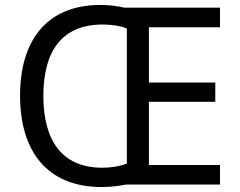

<svg xmlns="http://www.w3.org/2000/svg" viewBox="-20 -745 968 775"><path d="M386 -725C167 -725 61 -580 61 -359C61 -137 168 10 391 10C425 10 458 6 488 0H868V-79H581V-334H849V-412H581V-635H868V-714H482C453 -721 420 -725 386 -725ZM394 -646C431 -646 464 -641 492 -630V-85C465 -74 430 -68 393 -68C230 -68 155 -178 155 -358C155 -538 230 -646 394 -646Z"/></svg>

Font: Noto Sans Arabic UI
Style: Regular
Weight: 400
Designer: Monotype Design Team, Nadine Chahine and Nizar Qandah
Foundry: Monotype Imaging Inc.
Version: Version 2.010